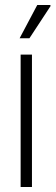

<svg xmlns="http://www.w3.org/2000/svg" viewBox="-20 -743 221 763"><path d="M62 0V-526H107V0ZM58 -591 128 -723H180L181 -719L97 -591Z"/></svg>

Font: Archivo Condensed Thin
Style: Regular
Weight: 250
Width: 3
Designer: Hector Gatti
Foundry: Omnibus-Type
Version: Version 2.001